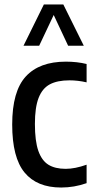

<svg xmlns="http://www.w3.org/2000/svg" viewBox="-20 -828 419 858"><path d="M34.5 -271.5Q34.5 -420 95.2 -486.2Q156 -552.5 274.5 -552.5Q324.5 -552.5 367 -542V-460Q328 -469 290.5 -469Q236 -469 202.5 -451Q169 -433 152.5 -390.5Q136 -348 136 -274Q136 -198 151.2 -154.2Q166.5 -110.5 196.2 -92Q226 -73.5 273.5 -73.5Q315 -73.5 367 -92V-9.5Q311.5 10 253.5 10Q145 10 89.8 -57Q34.5 -124 34.5 -271.5ZM354.5 -623.5H284.5L220 -761L155 -623.5H85L176 -808H263Z"/></svg>

Font: Encode Sans Condensed Medium
Style: Regular
Weight: 500
Width: 3
Designer: Multiple Designers
Foundry: Impallari Type
Version: Version 2.000